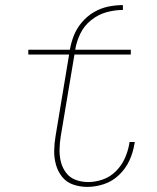

<svg xmlns="http://www.w3.org/2000/svg" viewBox="-20 -725 616 753"><path d="M322 8Q355 8 388 -3Q421 -14 447 -39Q473 -64 487.5 -95.5Q502 -127 507 -160L509 -168H488Q487 -165 487 -161Q482 -132 469.5 -104Q457 -76 434.5 -53.5Q412 -31 383 -21Q354 -11 326 -11Q300 -11 277 -19.5Q254 -28 239.5 -47Q225 -66 219 -89.5Q213 -113 213.5 -138.5Q214 -164 218 -189L272 -511H493V-530H275Q280 -562 295 -593Q310 -624 337.5 -646Q365 -668 397.5 -677Q430 -686 462 -686V-705Q433 -705 404 -699Q375 -693 348.5 -677.5Q322 -662 301.5 -638Q281 -614 270 -586.5Q259 -559 254 -530H91V-511H251L198 -192Q193 -163 192.5 -134.5Q192 -106 199.5 -79Q207 -52 224 -31Q241 -10 267.5 -1Q294 8 322 8Z"/></svg>

Font: Iosevka Sparkle Thin Oblique
Style: Regular
Weight: 100
Italic angle: -9°
Designer: Belleve Invis
Foundry: Belleve Invis
Version: Version 4.5.0; ttfautohint (v1.8.3)